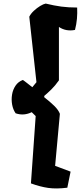

<svg xmlns="http://www.w3.org/2000/svg" viewBox="-20 -923 457 1085"><path d="M68.4 -282.7Q53.7 -303.7 48.6 -331.8Q43.5 -359.9 48.1 -388.2Q52.7 -416.5 67.9 -439Q83 -461.4 109.4 -471.2Q116.2 -466.8 131.3 -454.8Q146.5 -442.9 162.6 -430.2L186 -458.5L145.5 -828.6Q154.3 -846.2 171.4 -862.1Q188.5 -877.9 207 -889.2Q225.6 -900.4 238.3 -902.8Q286.1 -891.1 326.9 -885.7Q367.7 -880.4 416 -880.4Q417.5 -848.1 414.8 -817.1Q412.1 -786.1 403.8 -753.9Q379.9 -749 356.9 -752.9Q334 -756.8 313 -770.5V-468.8H312.5V-468.3Q291 -438 271 -418.5Q251 -398.9 230 -380.9V-373.5Q262.2 -348.6 286.4 -325Q310.5 -301.3 318.4 -279.8L291.5 14.2L378.9 46.9L360.4 137.7Q298.3 145.5 252.4 138.9Q206.5 132.3 154.8 113.3L181.6 -267.1L159.2 -289.1Q138.7 -278.8 116 -276.6Q93.3 -274.4 68.4 -282.7Z"/></svg>

Font: Fruktur
Style: Regular
Weight: 400
Designer: Viktoriya Grabowska, Eben Sorkin
Foundry: Viktoriya Grabowska
Version: Version 1.008; ttfautohint (v1.8.4.7-5d5b)